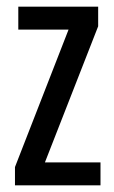

<svg xmlns="http://www.w3.org/2000/svg" viewBox="-20 -557 343 577"><path d="M282 0H25V-55L186 -468H35V-537H275V-478L115 -69H282Z"/></svg>

Font: Noto Sans Khmer UI ExtraCondensed
Style: Regular
Weight: 400
Width: 2
Designer: Danh Hong and the Monotype Design Team
Foundry: Monotype Imaging Inc.
Version: Version 2.002; ttfautohint (v1.8.4.7-5d5b)